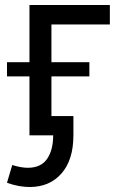

<svg xmlns="http://www.w3.org/2000/svg" viewBox="-20 -542 467 769"><path d="M98 0V-236H8V-293H98V-522H420V-444H186V-293H338V-236H186V-77H274V0Q274 98 226.5 152.5Q179 207 99 207Q78 207 55.5 203Q33 199 8 190L29 119Q65 130 91 130Q144 130 168.5 94.5Q193 59 193 0Z"/></svg>

Font: Raleway Medium
Style: Regular
Weight: 500
Designer: Matt McInerney, Pablo Impallari, Rodrigo Fuenzalida
Foundry: Matt McInerney, Pablo Impallari, Rodrigo Fuenzalida
Version: Version 4.026